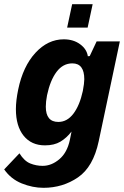

<svg xmlns="http://www.w3.org/2000/svg" viewBox="-57 -710 593 918"><path d="M516 -512 415 -35Q389 88 316 138Q243 188 151 188Q99 188 47 167Q-5 146 -37 100L36 23Q59 60 87.5 71.5Q116 83 147 83Q189 83 226.5 51.5Q264 20 277 -41L285 -81Q261 -50 231.5 -32.5Q202 -15 158 -15Q93 -15 56 -61Q19 -107 19 -188Q19 -229 30 -282Q53 -393 112.5 -457.5Q172 -522 248 -522Q294 -522 326 -498.5Q358 -475 363 -441L372 -442L405 -512ZM346 -331Q346 -407 289 -407Q244 -407 213.5 -366.5Q183 -326 168 -255Q162 -224 162 -200Q162 -127 222 -127Q264 -127 294 -166.5Q324 -206 339 -275Q346 -312 346 -331ZM288 -690H386L362 -578H264Z"/></svg>

Font: Decalotype
Style: Bold Italic
Weight: 700
Italic angle: -12°
Designer: Alfredo Marco Pradil
Foundry: Alfredo Marco Pradil
Version: Version 1.0